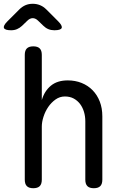

<svg xmlns="http://www.w3.org/2000/svg" viewBox="-36 -985 656 1015"><path d="M185 -316V-35Q185 -12 174 -1Q163 10 140 10Q117 10 106 -1Q95 -12 95 -35V-695Q95 -718 106 -729Q117 -740 140 -740Q163 -740 174 -729Q185 -718 185 -695V-456Q199 -504 233 -532Q267 -560 322 -560Q362 -560 395.5 -546.5Q429 -533 453.5 -508Q478 -483 491.5 -448Q505 -413 505 -370V-35Q505 -12 494 -1Q483 10 460 10Q437 10 426 -1Q415 -12 415 -35V-344Q415 -370 408 -393.5Q401 -417 387.5 -435Q374 -453 354 -464Q334 -475 307 -475Q280 -475 257.5 -459Q235 -443 219 -419.5Q203 -396 194 -368Q185 -340 185 -316ZM23 -825Q-10 -825 -15 -837Q-20 -849 3 -872L66 -935Q81 -950 98.5 -957.5Q116 -965 137 -965Q158 -965 176 -957.5Q194 -950 209 -935L271 -873Q295 -849 290 -837Q285 -825 251 -825Q234 -825 219.5 -831Q205 -837 193 -849L166 -875Q152 -889 137 -889Q122 -889 108 -875L80 -848Q68 -837 54 -831Q40 -825 23 -825Z"/></svg>

Font: Maple Mono Normal
Style: Regular
Weight: 400
Monospace: yes
Designer: subframe7536
Version: Version 7.000